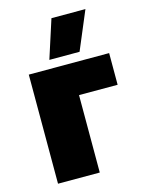

<svg xmlns="http://www.w3.org/2000/svg" viewBox="-113 -814 674 884"><g transform="rotate(-15 224.0 -372.0)"><path d="M305 -561 382 -744H220L161 -561ZM52 0H251V-369H435V-520H52Z"/></g></svg>

Font: Fixel Display Black
Style: Regular
Weight: 900
Designer: AlfaBravo + MacPaw
Foundry: Kyrylo Tkachov, Marchela Mozhyna, Serhii Makarenko, Maria Weinstein, Zakhar Kryvoshyya
Version: Version 1.211